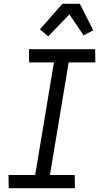

<svg xmlns="http://www.w3.org/2000/svg" viewBox="-20 -995 540 1015"><path d="M376 0H26L25 -70H166L265 -665H134L133 -735H483L484 -665H343L244 -70H375ZM235 -803 191 -840 310 -975H402L473 -835L422 -808L347 -919Z"/></svg>

Font: Iosevka Term Curly
Style: Italic
Weight: 400
Italic angle: -9°
Designer: Belleve Invis
Foundry: Belleve Invis
Version: Version 32.3.0